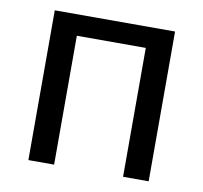

<svg xmlns="http://www.w3.org/2000/svg" viewBox="-65 -597 706 667"><g transform="rotate(10 288.5 -264.0)"><path d="M500.5 0H410.2V-454.6H167V0H76.2V-528.3H500.5Z"/></g></svg>

Font: Roboto Web
Style: Regular
Weight: 400
Designer: Google
Version: Version 1.200310; 2013